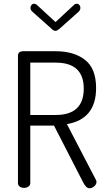

<svg xmlns="http://www.w3.org/2000/svg" viewBox="-20 -1005 569 1027"><path d="M76 -26C76 -18 79.2 -11.7 85.5 -7C91.8 -2.3 99.7 0 109 0C117.7 0 125.3 -2.3 132 -7C138.7 -11.7 142 -18 142 -26V-333H269L423 -33C434.3 -9.7 446 2 458 2C467.3 2 476 -1.5 484 -8.5C492 -15.5 496 -23.3 496 -32C496 -37.3 494.7 -41.7 492 -45L338 -341C442 -359 494 -423.3 494 -534C494 -604 474.2 -654.3 434.5 -685C394.8 -715.7 342.7 -731 278 -731H101C84.3 -729.7 76 -721.7 76 -707ZM142 -390V-670H278C378 -670 428 -623.7 428 -531C428 -437 378 -390 278 -390ZM143 -963C143 -954.3 147.3 -946.7 156 -940L257 -850C263.7 -843.3 270.3 -840 277 -840C282.3 -840 289 -843.3 297 -850L398 -940C406 -946.7 410 -954.3 410 -963C410 -969 408.2 -974.2 404.5 -978.5C400.8 -982.8 396.3 -985 391 -985C385 -985 380 -983 376 -979L277 -887L177 -979C173 -983 168 -985 162 -985C156.7 -985 152.2 -982.8 148.5 -978.5C144.8 -974.2 143 -969 143 -963Z"/></svg>

Font: Terminal Dosis
Style: Book
Weight: 400
Designer: EdgarTolentino, PabloImpallari, IginoMarini
Foundry: EdgarTolentino, PabloImpallari, IginoMarini
Version: Version 1.006